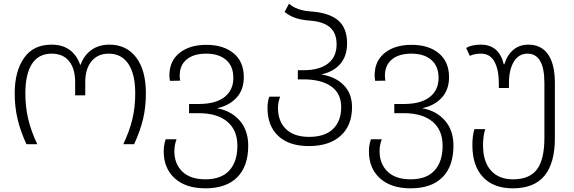

<svg xmlns="http://www.w3.org/2000/svg" viewBox="-20 -785 3123 1045"><path d="M60 -277Q60 -396 110.5 -469Q161 -542 260 -542Q320 -542 359 -513.5Q398 -485 416 -433H419Q437 -484 477.5 -513Q518 -542 576 -542Q668 -542 721 -472.5Q774 -403 774 -277Q774 -201 758.5 -136.5Q743 -72 710 0H651Q685 -72 700.5 -137Q716 -202 716 -277Q716 -382 678.5 -437.5Q641 -493 572 -493Q512 -493 478 -451.5Q444 -410 444 -338V-266H389V-338Q389 -411 356 -452Q323 -493 261 -493Q190 -493 154 -437.5Q118 -382 118 -277Q118 -202 134 -135.5Q150 -69 183 0H124Q92 -69 76 -135.5Q60 -202 60 -277Z M871 39Q871 3 882 -27H941Q929 4 929 38Q929 107 972.5 149Q1016 191 1098 191Q1184 191 1228 143Q1272 95 1272 8Q1272 -77 1217 -123Q1162 -169 1061 -169H1009V-219H1061Q1153 -219 1201.5 -256.5Q1250 -294 1250 -361Q1250 -425 1210.5 -459Q1171 -493 1102 -493Q1034 -493 996 -461.5Q958 -430 958 -373Q958 -358 961 -346L905 -345Q902 -360 902 -375Q902 -453 957 -497Q1012 -541 1103 -541Q1196 -541 1251.5 -495Q1307 -449 1307 -365Q1307 -297 1267.5 -253.5Q1228 -210 1161 -196Q1238 -182 1284.5 -129Q1331 -76 1331 8Q1331 120 1271 180Q1211 240 1098 240Q991 240 931 185.5Q871 131 871 39Z M1436 -196Q1436 -235 1446 -259H1505Q1493 -230 1493 -197Q1493 -125 1536.5 -82.5Q1580 -40 1663 -40Q1748 -40 1792.5 -83Q1837 -126 1837 -202Q1837 -276 1783 -314.5Q1729 -353 1631 -353H1601V-403H1632Q1719 -403 1765.5 -439.5Q1812 -476 1812 -543Q1812 -606 1775 -637Q1738 -668 1665 -673Q1623 -676 1590.5 -686.5Q1558 -697 1529 -720L1553 -765Q1595 -728 1669 -723Q1771 -716 1820 -674.5Q1869 -633 1869 -549Q1869 -480 1832 -437Q1795 -394 1728 -380Q1805 -368 1850.5 -322Q1896 -276 1896 -202Q1896 -102 1834 -46Q1772 10 1661 10Q1553 10 1494.5 -45Q1436 -100 1436 -196Z M1988 39Q1988 3 1999 -27H2058Q2046 4 2046 38Q2046 107 2089.5 149Q2133 191 2215 191Q2301 191 2345 143Q2389 95 2389 8Q2389 -77 2334 -123Q2279 -169 2178 -169H2126V-219H2178Q2270 -219 2318.5 -256.5Q2367 -294 2367 -361Q2367 -425 2327.5 -459Q2288 -493 2219 -493Q2151 -493 2113 -461.5Q2075 -430 2075 -373Q2075 -358 2078 -346L2022 -345Q2019 -360 2019 -375Q2019 -453 2074 -497Q2129 -541 2220 -541Q2313 -541 2368.5 -495Q2424 -449 2424 -365Q2424 -297 2384.5 -253.5Q2345 -210 2278 -196Q2355 -182 2401.5 -129Q2448 -76 2448 8Q2448 120 2388 180Q2328 240 2215 240Q2108 240 2048 185.5Q1988 131 1988 39Z M2551 5Q2551 -46 2562 -82H2621Q2609 -45 2609 5Q2609 95 2652 143Q2695 191 2772 191Q2862 191 2902.5 137Q2943 83 2943 -34V-333Q2943 -493 2851 -493Q2803 -493 2776.5 -449Q2750 -405 2750 -332V-306H2695V-331Q2695 -406 2671 -449.5Q2647 -493 2598 -493Q2563 -493 2537 -481L2517 -524Q2547 -542 2597 -542Q2696 -542 2722 -435H2725Q2740 -485 2773.5 -513.5Q2807 -542 2856 -542Q2926 -542 2963 -489Q3000 -436 3000 -333V-33Q3000 103 2943.5 171.5Q2887 240 2771 240Q2666 240 2608.5 178.5Q2551 117 2551 5Z"/></svg>

Font: Noto Sans Georgian Light
Style: Regular
Weight: 300
Designer: Monotype Design team
Foundry: Monotype Imaging Inc.
Version: Version 1.000